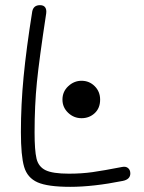

<svg xmlns="http://www.w3.org/2000/svg" viewBox="-20 -723 557 744"><path d="M61 -211Q61 -317 71.5 -426Q82 -535 105 -679Q110 -703 135 -703Q149 -703 155 -694.5Q161 -686 159 -671Q132 -494 123 -404.5Q114 -315 114 -210Q114 -140 121.5 -108.5Q129 -77 156.5 -63.5Q184 -50 247 -50Q296 -50 338.5 -56Q381 -62 453 -76Q468 -79 476.5 -71.5Q485 -64 485 -51Q485 -28 456 -22Q341 1 252 1Q165 1 125.5 -16.5Q86 -34 73.5 -76.5Q61 -119 61 -211ZM222 -337Q222 -368 244.5 -389Q267 -410 296 -410Q326 -410 347 -389Q368 -368 368 -337Q368 -304 347 -284.5Q326 -265 296 -265Q266 -265 244 -286Q222 -307 222 -337Z"/></svg>

Font: Mali Light
Style: Regular
Weight: 300
Designer: Kitiyaporn Chalermlarp | Katatrad Aksorn Co.,Ltd.
Foundry: Cadson Demak Co.,Ltd.
Version: Version 1.000; ttfautohint (v1.6)